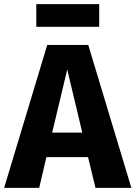

<svg xmlns="http://www.w3.org/2000/svg" viewBox="-33 -911 657 931"><path d="M394 -149H192L157 0H-13L196 -693H395L604 0H430ZM366 -268 293 -574 220 -268ZM143 -781V-891H448V-781Z"/></svg>

Font: FiraGOUPP
Style: Bold
Weight: 700
Designer: bBox Type
Foundry: bBox Type GmbH
Version: Version 1.001